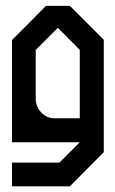

<svg xmlns="http://www.w3.org/2000/svg" viewBox="-20 -492 399 664"><path d="M338.9 34.2Q299.8 73.2 221.7 152.3L219.7 151.4V152.3H21.5V70.3H185.5L255.9 0H21.5V-353.5L80.1 -412.1L138.7 -471.7H221.7L280.3 -413.1L338.9 -354.5ZM103.5 -319.3V-152.3Q103.5 -124 122.1 -103.5Q140.6 -84 166 -83H255.9V-319.3Q237.3 -338.9 217.8 -357.4Q199.2 -377 179.7 -395.5Z"/></svg>

Font: mr_KirucoupageG
Style: Regular
Weight: 400
Designer: Jan Henkel
Version: Version 1.00 May 25, 2020, initial release